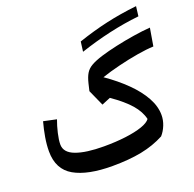

<svg xmlns="http://www.w3.org/2000/svg" viewBox="-147 -1014 1188 1174"><g transform="rotate(-20 446.5 -427.0)"><path d="M850.6 -798.3Q752 -787.6 655.3 -765.6Q558.6 -743.7 458.5 -710.4L466.8 -774.4Q565.9 -808.1 659.2 -829.1Q752.4 -850.1 858.4 -861.8ZM893.1 -709.5 873.5 -593.8Q829.1 -592.3 767.1 -581.8Q705.1 -571.3 640.4 -555.4Q575.7 -539.6 522.5 -521.5Q598.6 -468.8 656 -412.1Q713.4 -355.5 745.4 -297.6Q777.3 -239.7 777.3 -183.1Q777.3 -149.9 764.2 -117.2Q751 -84.5 730 -61Q662.1 -24.9 580.1 -8.5Q498 7.8 389.2 7.8Q229 7.8 141.6 -42Q54.2 -91.8 54.2 -209Q54.2 -252 62.3 -299.6Q70.3 -347.2 83.5 -395L167.5 -377Q153.8 -340.3 143.8 -297.1Q133.8 -253.9 133.8 -225.1Q133.8 -171.9 199.7 -147.5Q265.6 -123 381.8 -123Q459.5 -123 523.7 -131.1Q587.9 -139.2 630.9 -154.1Q673.8 -168.9 688.5 -189.5Q676.8 -240.2 635.7 -287.6Q594.7 -335 516.1 -389.6L459.5 -366.2L412.6 -470.7L423.8 -518.1Q433.1 -556.2 446.8 -578.9Q460.4 -601.6 486.8 -616.9Q513.2 -632.3 560.1 -647Q606 -661.1 664.8 -674.1Q723.6 -687 783.7 -696.5Q843.8 -706.1 893.1 -709.5Z"/></g></svg>

Font: Pinar-DS1-FD SemiBold
Style: Regular
Weight: 600
Designer: Amin Abedi
Version: Version 3.000